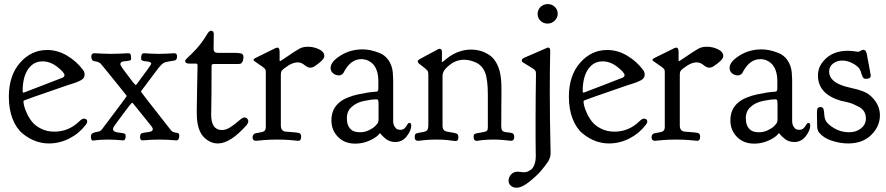

<svg xmlns="http://www.w3.org/2000/svg" viewBox="-20 -671 4259 923"><path d="M22.5 -206.1Q22.5 -307.6 76.2 -369.1Q129.9 -430.7 207 -430.7Q256.8 -430.7 302.7 -403.3Q348.6 -376 378.9 -335Q386.7 -325.2 386.7 -313.5V-311.5Q386.7 -302.7 381.8 -295.9Q377 -289.1 366.2 -283.7Q355.5 -278.3 347.7 -275.4Q339.8 -272.5 324.7 -267.6Q309.6 -262.7 305.7 -261.7Q101.6 -191.4 96.7 -188.5Q92.8 -186.5 92.8 -182.6Q92.8 -176.8 95.7 -163.1Q98.6 -149.4 108.9 -127Q119.1 -104.5 134.3 -85.4Q149.4 -66.4 177.7 -52.2Q206.1 -38.1 241.2 -38.1Q309.6 -38.1 360.4 -86.9Q374 -100.6 382.8 -100.6Q399.4 -100.6 399.4 -85.9Q399.4 -80.1 391.6 -70.3Q360.4 -29.3 313.5 -5.4Q266.6 18.6 214.8 18.6Q181.6 18.6 149.9 6.8Q118.2 -4.9 88.4 -29.3Q58.6 -53.7 40.5 -99.6Q22.5 -145.5 22.5 -206.1ZM290 -309.6Q290 -322.3 255.9 -349.1Q221.7 -376 184.6 -376Q140.6 -376 114.7 -337.9Q88.9 -299.8 88.9 -233.4Q88.9 -225.6 93.8 -225.6Q95.7 -225.6 187 -261.2Q278.3 -296.9 281.2 -297.9Q290 -302.7 290 -309.6Z M432.6 -415Q434.6 -415 445.3 -414.6Q456.1 -414.1 474.6 -413.1Q493.2 -412.1 514.6 -412.1Q536.1 -412.1 555.2 -413.1Q574.2 -414.1 585 -414.6Q595.7 -415 597.7 -415Q609.4 -415 609.4 -401.4V-399.4Q609.4 -397.5 609.9 -394Q610.4 -390.6 610.4 -389.6Q610.4 -382.8 606 -380.9Q601.6 -378.9 584 -377Q578.1 -376 574.2 -376Q558.6 -374 558.6 -362.3Q558.6 -357.4 572.3 -337.9Q595.7 -307.6 617.2 -278.3Q629.9 -262.7 631.8 -262.7Q633.8 -262.7 636.7 -265.6Q707 -359.4 707 -364.3Q707 -375 682.6 -376Q658.2 -377 658.2 -389.6Q658.2 -415 670.9 -415Q672.9 -415 682.1 -414.6Q691.4 -414.1 707.5 -413.1Q723.6 -412.1 742.2 -412.1H745.1Q764.6 -412.1 781.2 -413.1Q797.9 -414.1 807.1 -414.6Q816.4 -415 818.4 -415Q831.1 -415 831.1 -400.4Q831.1 -390.6 828.1 -386.2Q825.2 -381.8 820.3 -380.4Q815.4 -378.9 800.8 -377Q795.9 -376 793.9 -376Q773.4 -373 764.6 -367.2Q755.9 -361.3 742.2 -344.7Q657.2 -232.4 657.2 -231.4Q657.2 -228.5 794.9 -53.7Q797.9 -49.8 800.3 -46.9Q802.7 -43.9 805.2 -41.5Q807.6 -39.1 809.1 -38.1Q810.5 -37.1 814 -36.1Q817.4 -35.2 818.8 -34.7Q820.3 -34.2 825.2 -33.2Q830.1 -32.2 832 -32.2Q841.8 -30.3 841.8 -19.5Q841.8 3.9 827.1 3.9Q825.2 3.9 814.9 2.9Q804.7 2 786.1 1Q767.6 0 746.1 0Q724.6 0 706.1 1Q687.5 2 677.2 2.9Q667 3.9 665 3.9Q653.3 3.9 653.3 -12.7Q653.3 -23.4 657.7 -27.8Q662.1 -32.2 678.7 -34.2Q695.3 -36.1 703.1 -38.1Q714.8 -42 714.8 -50.8Q714.8 -52.7 710.9 -60.5Q619.1 -174.8 618.2 -175.8Q617.2 -175.8 617.2 -175.8L615.2 -176.8Q611.3 -176.8 581.1 -135.7Q556.6 -101.6 537.1 -76.2Q523.4 -58.6 523.4 -50.8Q523.4 -36.1 550.8 -33.7Q578.1 -31.2 582 -26.4Q584 -23.4 584 -15.6Q584 3.9 571.3 3.9Q569.3 3.9 560.1 2.9Q550.8 2 534.7 1Q518.6 0 499 0Q480.5 0 463.9 1Q447.3 2 438 3.4Q428.7 4.9 426.8 4.9Q417 4.9 417 -15.6Q417 -31.2 438 -35.2Q459 -39.1 462.9 -42Q466.8 -44.9 472.7 -52.7Q587.9 -205.1 588.9 -209Q588.9 -211.9 585 -215.8Q469.7 -359.4 463.9 -365.2Q454.1 -374 437.5 -376Q418.9 -377.9 418.9 -398.4Q418.9 -415 432.6 -415Z M890.6 -365.2Q870.1 -365.2 870.1 -377.9Q870.1 -383.8 884.3 -396Q898.4 -408.2 924.8 -437Q951.2 -465.8 974.6 -504.9Q985.4 -523.4 994.1 -523.4Q1007.8 -523.4 1007.8 -506.8Q1007.8 -500 1007.3 -471.7Q1006.8 -443.4 1006.8 -436.5Q1006.8 -417 1026.4 -417H1116.2Q1118.2 -417 1121.1 -416.5Q1124 -416 1125 -416Q1150.4 -416 1150.4 -397.5Q1150.4 -378.9 1141.6 -368.2Q1136.7 -363.3 1124 -363.3H1006.8Q997.1 -363.3 997.1 -353.5Q997.1 -272.5 996.6 -218.8Q996.1 -165 995.6 -146.5Q995.1 -127.9 995.1 -120.1Q995.1 -45.9 1046.9 -45.9Q1067.4 -45.9 1089.8 -61Q1112.3 -76.2 1129.4 -91.3Q1146.5 -106.4 1155.3 -106.4Q1163.1 -106.4 1168.5 -100.6Q1173.8 -94.7 1173.8 -87.9Q1173.8 -82 1167 -71.3Q1087.9 18.6 1027.3 18.6Q991.2 18.6 961.4 -10.3Q931.6 -39.1 926.8 -102.5Q925.8 -113.3 925.8 -134.8Q925.8 -159.2 927.7 -253.4Q929.7 -347.7 929.7 -356.4Q929.7 -365.2 922.9 -365.2Z M1327.1 -377Q1328.1 -377 1348.6 -391.1Q1369.1 -405.3 1394.5 -421.9Q1419.9 -438.5 1431.6 -442.4Q1443.4 -446.3 1460.9 -446.3Q1488.3 -446.3 1513.7 -434.1Q1539.1 -421.9 1539.1 -402.3V-401.4Q1539.1 -395.5 1535.2 -389.6Q1531.2 -383.8 1528.3 -380.9Q1525.4 -377.9 1518.6 -372.1L1511.7 -366.2Q1510.7 -366.2 1501.5 -358.9Q1492.2 -351.6 1485.4 -348.6Q1478.5 -345.7 1470.7 -345.7Q1459 -345.7 1443.8 -358.4Q1428.7 -371.1 1411.1 -371.1Q1389.6 -371.1 1365.2 -355.5Q1340.8 -339.8 1334 -330.1Q1330.1 -324.2 1330.1 -311.5V-72.3V-68.4Q1330.1 -40 1354.5 -38.1Q1364.3 -37.1 1380.9 -36.1Q1411.1 -34.2 1419.4 -30.8Q1427.7 -27.3 1427.7 -13.7Q1427.7 5.9 1414.1 5.9Q1413.1 5.9 1407.7 5.4Q1402.3 4.9 1392.6 3.9Q1382.8 2.9 1371.1 2Q1359.4 1 1343.3 0.5Q1327.1 0 1312.5 0Q1296.9 0 1281.2 0.5Q1265.6 1 1253.4 2Q1241.2 2.9 1231.9 3.9Q1222.7 4.9 1217.3 5.4Q1211.9 5.9 1210.9 5.9Q1194.3 5.9 1194.3 -10.7Q1194.3 -19.5 1198.2 -23.9Q1202.1 -28.3 1206.1 -29.8Q1210 -31.2 1221.2 -32.7Q1232.4 -34.2 1239.3 -36.1Q1257.8 -40 1257.8 -59.6V-325.2Q1257.8 -331.1 1256.8 -334.5Q1255.9 -337.9 1251.5 -342.3Q1247.1 -346.7 1242.7 -349.6Q1238.3 -352.5 1225.6 -361.3Q1212.9 -370.1 1202.1 -377.9Q1199.2 -380.9 1198.2 -384.8Q1198.2 -388.7 1238.3 -407.2Q1274.4 -424.8 1303.7 -439.5Q1304.7 -439.5 1306.6 -440.4Q1310.5 -442.4 1312.5 -442.4Q1324.2 -442.4 1324.2 -421.9V-381.8Q1324.2 -377 1327.1 -377Z M1569.3 -344.7Q1569.3 -374 1616.7 -403.8Q1664.1 -433.6 1722.7 -433.6Q1741.2 -433.6 1760.7 -429.7Q1780.3 -425.8 1805.2 -416Q1830.1 -406.2 1847.2 -382.3Q1864.3 -358.4 1868.2 -324.2Q1870.1 -300.8 1870.1 -288.1V-90.8Q1870.1 -73.2 1877 -62.5Q1883.8 -51.8 1890.6 -49.3Q1897.5 -46.9 1904.3 -46.9Q1918 -46.9 1925.8 -55.2Q1933.6 -63.5 1938 -71.8Q1942.4 -80.1 1948.2 -80.1Q1957 -80.1 1957 -67.4Q1957 -43.9 1935.5 -16.1Q1914.1 11.7 1879.9 11.7Q1867.2 11.7 1855.5 7.8Q1843.8 3.9 1835.9 -2.4Q1828.1 -8.8 1821.8 -14.6Q1815.4 -20.5 1811.5 -25.4L1808.6 -29.3Q1807.6 -29.3 1807.6 -29.8Q1807.6 -30.3 1806.6 -30.3Q1804.7 -30.3 1803.7 -28.3Q1802.7 -26.4 1796.9 -20.5Q1791 -14.6 1780.3 -7.8Q1736.3 19.5 1687.5 19.5Q1636.7 19.5 1605 -12.7Q1573.2 -44.9 1573.2 -91.8V-92.8Q1573.2 -149.4 1615.2 -181.6Q1629.9 -193.4 1653.3 -202.6Q1676.8 -211.9 1699.7 -216.8Q1722.7 -221.7 1743.2 -225.1Q1763.7 -228.5 1777.3 -229.5L1791 -230.5Q1798.8 -232.4 1798.8 -244.1V-280.3Q1798.8 -332 1775.4 -360.4Q1751 -386.7 1716.8 -386.7Q1664.1 -386.7 1630.9 -320.3Q1622.1 -308.6 1609.4 -308.6Q1593.8 -308.6 1581.5 -318.4Q1569.3 -328.1 1569.3 -344.7ZM1710.9 -35.2Q1733.4 -35.2 1753.4 -44.9Q1773.4 -54.7 1781.2 -62.5Q1789.1 -70.3 1793.9 -76.2Q1799.8 -84 1799.8 -98.6V-123V-164.1Q1799.8 -182.6 1798.3 -188Q1796.9 -193.4 1790 -193.4Q1765.6 -193.4 1729 -185.5Q1692.4 -177.7 1670.9 -157.2Q1647.5 -137.7 1647.5 -102.5Q1647.5 -65.4 1668 -47.9Q1681.6 -35.2 1710.9 -35.2Z M2103.5 -377Q2103.5 -373 2106.4 -373H2107.4Q2108.4 -373 2114.7 -378.9Q2121.1 -384.8 2132.8 -393.6Q2144.5 -402.3 2160.2 -411.1Q2175.8 -419.9 2198.2 -426.3Q2220.7 -432.6 2245.1 -432.6H2247.1Q2267.6 -432.6 2287.6 -427.2Q2307.6 -421.9 2330.6 -407.7Q2353.5 -393.6 2369.1 -363.3Q2384.8 -333 2388.7 -289.1Q2390.6 -272.5 2390.6 -238.3Q2390.6 -234.4 2390.6 -219.2Q2390.6 -204.1 2390.1 -165Q2389.6 -126 2389.6 -65.4V-63.5Q2389.6 -58.6 2390.6 -54.2Q2391.6 -49.8 2392.1 -47.4Q2392.6 -44.9 2395.5 -42.5Q2398.4 -40 2399.9 -39.1Q2401.4 -38.1 2406.7 -36.6Q2412.1 -35.2 2414.6 -35.2Q2417 -35.2 2425.3 -34.2Q2433.6 -33.2 2437.5 -32.2Q2452.1 -30.3 2452.1 -13.7Q2452.1 5.9 2436.5 5.9Q2433.6 5.9 2422.9 4.4Q2412.1 2.9 2393.1 1.5Q2374 0 2352.5 0Q2339.8 0 2327.1 0.5Q2314.5 1 2305.2 2Q2295.9 2.9 2288.1 3.9Q2280.3 4.9 2275.4 5.9H2270.5Q2256.8 5.9 2256.8 -13.7Q2256.8 -24.4 2262.7 -27.3Q2268.6 -30.3 2293.9 -34.2Q2302.7 -36.1 2308.6 -37.1Q2318.4 -39.1 2321.8 -43.5Q2325.2 -47.9 2325.2 -60.5V-215.8Q2325.2 -289.1 2311.5 -324.2Q2296.9 -357.4 2267.6 -370.6Q2238.3 -383.8 2211.9 -383.8Q2173.8 -383.8 2143.6 -360.4Q2113.3 -336.9 2109.4 -319.3Q2107.4 -311.5 2107.4 -305.7V-69.3V-66.4Q2107.4 -41 2129.9 -38.1Q2173.8 -31.2 2177.7 -27.3Q2183.6 -22.5 2183.6 -10.7Q2183.6 6.8 2170.9 6.8Q2169.9 6.8 2164.6 6.3Q2159.2 5.9 2150.4 4.9Q2141.6 3.9 2130.9 2.4Q2120.1 1 2106 0.5Q2091.8 0 2078.1 0Q2064.5 0 2050.8 0.5Q2037.1 1 2026.9 2Q2016.6 2.9 2008.8 3.9Q2001 4.9 1996.1 5.4Q1991.2 5.9 1990.2 5.9Q1973.6 5.9 1973.6 -11.7Q1973.6 -25.4 1980 -28.8Q1986.3 -32.2 2012.7 -36.1Q2030.3 -39.1 2034.7 -46.9Q2039.1 -54.7 2039.1 -70.3V-308.6Q2039.1 -326.2 2034.2 -332.5Q2029.3 -338.9 1994.1 -365.2Q1988.3 -371.1 1988.3 -375V-376Q1988.3 -380.9 1995.1 -385.3Q2002 -389.6 2037.1 -408.2Q2064.5 -422.9 2083 -432.6Q2088.9 -436.5 2092.8 -436.5Q2104.5 -436.5 2104.5 -421.9V-382.8Q2104.5 -381.8 2103.5 -378.9Z M2554.7 -101.6Q2554.7 -157.2 2555.2 -205.1Q2555.7 -252.9 2556.2 -280.8Q2556.6 -308.6 2556.6 -314.5Q2556.6 -319.3 2556.2 -322.3Q2555.7 -325.2 2555.2 -327.6Q2554.7 -330.1 2551.8 -333Q2548.8 -335.9 2546.9 -337.9Q2544.9 -339.8 2539.1 -343.3Q2533.2 -346.7 2528.8 -349.6Q2524.4 -352.5 2514.6 -358.4Q2504.9 -364.3 2497.1 -369.1Q2488.3 -373 2488.3 -380.9Q2488.3 -387.7 2500.5 -393.6Q2512.7 -399.4 2608.4 -440.4Q2612.3 -442.4 2615.2 -442.4Q2625 -442.4 2625 -425.8Q2625 -420.9 2624.5 -396.5Q2624 -372.1 2623.5 -329.1Q2623 -286.1 2623 -235.4Q2623 -156.2 2624 -88.4Q2625 -20.5 2626 18.1Q2627 56.6 2627 65.4Q2627 87.9 2612.3 109.4Q2598.6 128.9 2580.1 150.9Q2561.5 172.9 2525.4 202.1Q2489.3 231.4 2462.9 231.4Q2446.3 231.4 2435.5 221.7Q2424.8 211.9 2424.8 197.3Q2424.8 181.6 2436.5 168Q2448.2 154.3 2468.8 154.3Q2474.6 154.3 2484.4 155.8Q2494.1 157.2 2499 157.2Q2506.8 157.2 2515.1 154.3Q2523.4 151.4 2533.2 144Q2543 136.7 2549.3 119.6Q2555.7 102.5 2555.7 78.1Q2555.7 73.2 2555.2 50.3Q2554.7 27.3 2554.7 -13.2Q2554.7 -53.7 2554.7 -101.6ZM2564.5 -603.5Q2564.5 -624 2578.6 -637.7Q2592.8 -651.4 2613.3 -651.4Q2632.8 -651.4 2647 -638.2Q2661.1 -625 2661.1 -605.5Q2661.1 -585.9 2646.5 -571.8Q2631.8 -557.6 2612.3 -557.6Q2592.8 -557.6 2578.6 -570.8Q2564.5 -584 2564.5 -603.5Z M2714.8 -206.1Q2714.8 -307.6 2768.6 -369.1Q2822.3 -430.7 2899.4 -430.7Q2949.2 -430.7 2995.1 -403.3Q3041 -376 3071.3 -335Q3079.1 -325.2 3079.1 -313.5V-311.5Q3079.1 -302.7 3074.2 -295.9Q3069.3 -289.1 3058.6 -283.7Q3047.9 -278.3 3040 -275.4Q3032.2 -272.5 3017.1 -267.6Q3002 -262.7 2998 -261.7Q2793.9 -191.4 2789.1 -188.5Q2785.2 -186.5 2785.2 -182.6Q2785.2 -176.8 2788.1 -163.1Q2791 -149.4 2801.3 -127Q2811.5 -104.5 2826.7 -85.4Q2841.8 -66.4 2870.1 -52.2Q2898.4 -38.1 2933.6 -38.1Q3002 -38.1 3052.7 -86.9Q3066.4 -100.6 3075.2 -100.6Q3091.8 -100.6 3091.8 -85.9Q3091.8 -80.1 3084 -70.3Q3052.7 -29.3 3005.9 -5.4Q2959 18.6 2907.2 18.6Q2874 18.6 2842.3 6.8Q2810.5 -4.9 2780.8 -29.3Q2751 -53.7 2732.9 -99.6Q2714.8 -145.5 2714.8 -206.1ZM2982.4 -309.6Q2982.4 -322.3 2948.2 -349.1Q2914.1 -376 2877 -376Q2833 -376 2807.1 -337.9Q2781.2 -299.8 2781.2 -233.4Q2781.2 -225.6 2786.1 -225.6Q2788.1 -225.6 2879.4 -261.2Q2970.7 -296.9 2973.6 -297.9Q2982.4 -302.7 2982.4 -309.6Z M3245.1 -377Q3246.1 -377 3266.6 -391.1Q3287.1 -405.3 3312.5 -421.9Q3337.9 -438.5 3349.6 -442.4Q3361.3 -446.3 3378.9 -446.3Q3406.2 -446.3 3431.6 -434.1Q3457 -421.9 3457 -402.3V-401.4Q3457 -395.5 3453.1 -389.6Q3449.2 -383.8 3446.3 -380.9Q3443.4 -377.9 3436.5 -372.1L3429.7 -366.2Q3428.7 -366.2 3419.4 -358.9Q3410.2 -351.6 3403.3 -348.6Q3396.5 -345.7 3388.7 -345.7Q3377 -345.7 3361.8 -358.4Q3346.7 -371.1 3329.1 -371.1Q3307.6 -371.1 3283.2 -355.5Q3258.8 -339.8 3252 -330.1Q3248 -324.2 3248 -311.5V-72.3V-68.4Q3248 -40 3272.5 -38.1Q3282.2 -37.1 3298.8 -36.1Q3329.1 -34.2 3337.4 -30.8Q3345.7 -27.3 3345.7 -13.7Q3345.7 5.9 3332 5.9Q3331.1 5.9 3325.7 5.4Q3320.3 4.9 3310.5 3.9Q3300.8 2.9 3289.1 2Q3277.3 1 3261.2 0.5Q3245.1 0 3230.5 0Q3214.8 0 3199.2 0.5Q3183.6 1 3171.4 2Q3159.2 2.9 3149.9 3.9Q3140.6 4.9 3135.3 5.4Q3129.9 5.9 3128.9 5.9Q3112.3 5.9 3112.3 -10.7Q3112.3 -19.5 3116.2 -23.9Q3120.1 -28.3 3124 -29.8Q3127.9 -31.2 3139.2 -32.7Q3150.4 -34.2 3157.2 -36.1Q3175.8 -40 3175.8 -59.6V-325.2Q3175.8 -331.1 3174.8 -334.5Q3173.8 -337.9 3169.4 -342.3Q3165 -346.7 3160.6 -349.6Q3156.2 -352.5 3143.6 -361.3Q3130.9 -370.1 3120.1 -377.9Q3117.2 -380.9 3116.2 -384.8Q3116.2 -388.7 3156.2 -407.2Q3192.4 -424.8 3221.7 -439.5Q3222.7 -439.5 3224.6 -440.4Q3228.5 -442.4 3230.5 -442.4Q3242.2 -442.4 3242.2 -421.9V-381.8Q3242.2 -377 3245.1 -377Z M3487.3 -344.7Q3487.3 -374 3534.7 -403.8Q3582 -433.6 3640.6 -433.6Q3659.2 -433.6 3678.7 -429.7Q3698.2 -425.8 3723.1 -416Q3748 -406.2 3765.1 -382.3Q3782.2 -358.4 3786.1 -324.2Q3788.1 -300.8 3788.1 -288.1V-90.8Q3788.1 -73.2 3794.9 -62.5Q3801.8 -51.8 3808.6 -49.3Q3815.4 -46.9 3822.3 -46.9Q3835.9 -46.9 3843.8 -55.2Q3851.6 -63.5 3856 -71.8Q3860.4 -80.1 3866.2 -80.1Q3875 -80.1 3875 -67.4Q3875 -43.9 3853.5 -16.1Q3832 11.7 3797.9 11.7Q3785.2 11.7 3773.4 7.8Q3761.7 3.9 3753.9 -2.4Q3746.1 -8.8 3739.7 -14.6Q3733.4 -20.5 3729.5 -25.4L3726.6 -29.3Q3725.6 -29.3 3725.6 -29.8Q3725.6 -30.3 3724.6 -30.3Q3722.7 -30.3 3721.7 -28.3Q3720.7 -26.4 3714.8 -20.5Q3709 -14.6 3698.2 -7.8Q3654.3 19.5 3605.5 19.5Q3554.7 19.5 3522.9 -12.7Q3491.2 -44.9 3491.2 -91.8V-92.8Q3491.2 -149.4 3533.2 -181.6Q3547.9 -193.4 3571.3 -202.6Q3594.7 -211.9 3617.7 -216.8Q3640.6 -221.7 3661.1 -225.1Q3681.6 -228.5 3695.3 -229.5L3709 -230.5Q3716.8 -232.4 3716.8 -244.1V-280.3Q3716.8 -332 3693.4 -360.4Q3668.9 -386.7 3634.8 -386.7Q3582 -386.7 3548.8 -320.3Q3540 -308.6 3527.3 -308.6Q3511.7 -308.6 3499.5 -318.4Q3487.3 -328.1 3487.3 -344.7ZM3628.9 -35.2Q3651.4 -35.2 3671.4 -44.9Q3691.4 -54.7 3699.2 -62.5Q3707 -70.3 3711.9 -76.2Q3717.8 -84 3717.8 -98.6V-123V-164.1Q3717.8 -182.6 3716.3 -188Q3714.8 -193.4 3708 -193.4Q3683.6 -193.4 3647 -185.5Q3610.4 -177.7 3588.9 -157.2Q3565.4 -137.7 3565.4 -102.5Q3565.4 -65.4 3585.9 -47.9Q3599.6 -35.2 3628.9 -35.2Z M3912.1 -308.6Q3912.1 -355.5 3951.7 -391.1Q3991.2 -426.8 4055.7 -426.8Q4069.3 -426.8 4080.6 -425.3Q4091.8 -423.8 4098.1 -422.9Q4104.5 -421.9 4105.5 -421.9Q4109.4 -421.9 4117.2 -426.8Q4125 -431.6 4130.9 -431.6Q4142.6 -431.6 4146.5 -413.1Q4149.4 -398.4 4154.3 -372.1Q4159.2 -345.7 4162.6 -327.6Q4166 -309.6 4166 -307.6Q4166 -292 4142.6 -292Q4132.8 -292 4128.4 -299.3Q4124 -306.6 4120.1 -320.3Q4116.2 -334 4111.3 -340.8Q4100.6 -355.5 4076.7 -367.7Q4052.7 -379.9 4029.3 -379.9Q4002.9 -379.9 3984.4 -365.2Q3965.8 -350.6 3965.8 -327.1Q3965.8 -277.3 4044.9 -254.9Q4054.7 -252 4074.2 -247.6Q4093.8 -243.2 4104.5 -240.2Q4115.2 -237.3 4130.4 -231.4Q4145.5 -225.6 4157.2 -216.8Q4168.9 -208 4179.7 -195.3Q4210 -160.2 4210 -116.2Q4210 -63.5 4168.5 -22.5Q4127 18.6 4057.6 18.6Q4019.5 18.6 3980 5.9Q3940.4 -6.8 3919.9 -31.2Q3908.2 -43.9 3908.2 -65.4Q3908.2 -81.1 3907.7 -100.6Q3907.2 -120.1 3907.2 -125Q3907.2 -144.5 3910.6 -150.4Q3914.1 -156.2 3924.8 -156.2Q3935.5 -156.2 3938.5 -147.5Q3941.4 -138.7 3942.4 -121.6Q3943.4 -104.5 3948.2 -93.8Q3957 -74.2 3989.7 -54.7Q4022.5 -35.2 4061.5 -35.2Q4095.7 -35.2 4119.1 -53.7Q4142.6 -72.3 4142.6 -101.6Q4142.6 -120.1 4134.3 -134.3Q4126 -148.4 4108.4 -157.7Q4090.8 -167 4080.1 -171.4Q4069.3 -175.8 4045.9 -181.6L4022.5 -186.5Q3912.1 -218.8 3912.1 -308.6Z"/></svg>

Font: Goudy Bookletter 1911
Style: Regular
Weight: 400
Version: Version 2010.07.03